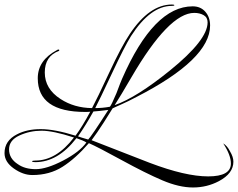

<svg xmlns="http://www.w3.org/2000/svg" viewBox="-71 -639 1052 849"><path d="M961 76Q961 128 897 162Q844 190 782.5 190Q721 190 647 158.5Q573 127 467 69Q361 11 322 -6Q263 62 205.5 98.5Q148 135 72 135Q31 135 -10 106Q-51 77 -51 38Q-51 -17 4 -45Q48 -68 109 -68Q170 -68 263 -39Q294 -81 328 -145Q321 -144 306 -144Q96 -144 96 -293Q96 -372 180 -417Q184 -420 187.5 -420Q191 -420 191 -417.5Q191 -415 190 -414Q127 -391 127 -318.5Q127 -246 197 -201Q257 -162 336 -161Q358 -202 412 -318Q466 -434 503 -489Q590 -619 689 -619Q700 -619 700 -616Q700 -613 689 -613Q594 -613 508 -479Q480 -434 424 -314.5Q368 -195 350 -161Q382 -161 415 -167Q422 -175 444 -227Q463 -278 469 -291Q609 -611 781 -611Q816 -611 837 -587Q858 -563 858 -526Q858 -377 532 -210Q490 -188 476.5 -182.5Q463 -177 458 -174Q450 -170 427 -160Q419 -146 388.5 -98.5Q358 -51 334 -19L591 81Q749 141 849.5 141Q950 141 950 84Q950 47 916 -5Q934 6 946 30Q961 55 961 76ZM847 -540Q847 -562 829.5 -572Q812 -582 788 -582Q676 -582 510 -297Q461 -213 436 -174Q533 -208 680 -327Q847 -462 847 -540ZM85 78Q71 78 71 74.5Q71 71 85 71Q178 71 256 -31Q164 -61 112.5 -61Q61 -61 15 -40Q-31 -19 -31 21.5Q-31 62 8 87Q39 109 87 109Q135 109 208 71Q281 33 311 -9Q297 -18 267 -28Q185 78 85 78ZM408 -153Q361 -147 342 -146Q310 -88 274 -36Q284 -32 319 -22Q333 -36 408 -153Z"/></svg>

Font: Ruthie
Style: Regular
Weight: 400
Designer: Robert E. Leuschke
Foundry: Robert E. Leuschke
Version: Version 1.003